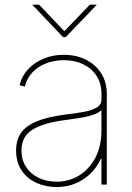

<svg xmlns="http://www.w3.org/2000/svg" viewBox="-20 -773 554 804"><path d="M216.8 10.3Q171.9 10.3 133.1 -7.1Q94.2 -24.4 70.8 -58.8Q47.4 -93.3 47.4 -143.6Q47.4 -172.9 57.1 -197Q66.9 -221.2 90.1 -240Q113.3 -258.8 153.8 -272.2Q194.3 -285.6 255.9 -293.5Q296.9 -298.3 330.6 -304.4Q364.3 -310.5 384.5 -322.5Q404.8 -334.5 404.8 -355.5V-381.3Q404.8 -423.3 384.8 -454.6Q364.7 -485.8 329.3 -503.4Q293.9 -521 247.1 -521Q206.1 -521 171.9 -507.3Q137.7 -493.7 114.7 -468.8Q91.8 -443.8 84 -410.2L62 -416Q70.8 -454.1 97.2 -482.7Q123.5 -511.2 162.4 -527.3Q201.2 -543.5 247.1 -543.5Q288.1 -543.5 321 -531.2Q354 -519 377.9 -497.1Q401.9 -475.1 414.6 -445.6Q427.2 -416 427.2 -381.3V0H404.8V-108.9H402.8Q386.7 -73.2 359.1 -46.4Q331.5 -19.5 295.4 -4.6Q259.3 10.3 216.8 10.3ZM216.8 -12.2Q269 -12.2 311.5 -38.3Q354 -64.5 379.4 -112.8Q404.8 -161.1 404.8 -227.1V-311Q394.5 -302.7 380.6 -296.6Q366.7 -290.5 349.1 -286.1Q331.5 -281.7 309.8 -278.3Q288.1 -274.9 261.7 -271.5Q189.5 -262.7 147.5 -245.8Q105.5 -229 87.6 -203.9Q69.8 -178.7 69.8 -143.6Q69.8 -103 89.4 -73.5Q108.9 -43.9 142.3 -28.1Q175.8 -12.2 216.8 -12.2ZM143.6 -753.4 249.5 -642.1 356 -753.4H383.8V-751.5L255.4 -617.7H244.1L116.7 -751.5V-753.4Z"/></svg>

Font: Inter 20pt Thin
Style: Regular
Weight: 250
Version: Version 4.001;git-66647c0bb